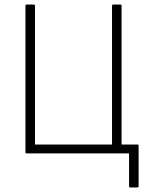

<svg xmlns="http://www.w3.org/2000/svg" viewBox="-20 -675 658 845"><path d="M553 150Q551 150 549.5 148.5Q548 147 548 145V0H97Q92 0 92 -5V-650Q92 -655 97 -655H128Q134 -655 134 -650V-39H473V-650Q473 -655 479 -655H510Q515 -655 515 -650V-39H584Q590 -39 590 -34V145Q590 150 584 150Z"/></svg>

Font: Sofia Sans Semi Condensed ExtraLight
Style: Regular
Weight: 250
Version: Version 4.100